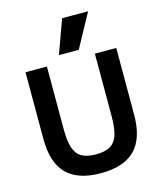

<svg xmlns="http://www.w3.org/2000/svg" viewBox="-143 -1102 1017 1214"><g transform="rotate(-15 366.0 -495.0)"><path d="M366 10Q215 10 142 -64.5Q69 -139 69 -293V-730H209V-320Q209 -242 224 -197Q239 -152 273.5 -132.5Q308 -113 366 -113Q425 -113 459 -132.5Q493 -152 508 -197Q523 -242 523 -320V-730H663V-293Q663 -139 590 -64.5Q517 10 366 10ZM431 -780H301L381 -1000H551Z"/></g></svg>

Font: M PLUS 2
Style: Bold
Weight: 700
Designer: Coji Morishita
Foundry: UNDERFOREST DESIGN
Version: Version 1.001